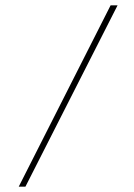

<svg xmlns="http://www.w3.org/2000/svg" viewBox="-20 -651 501 717"><path d="M50 46 393 -631H419L75 46Z"/></svg>

Font: Alumni Sans SC Thin
Style: Regular
Weight: 100
Designer: Robert E. Leuschke
Foundry: Robert E. Leuschke
Version: Version 1.018